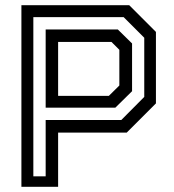

<svg xmlns="http://www.w3.org/2000/svg" viewBox="-20 -720 669 740"><path d="M62.5 0V-700H478L581 -597V-321.5L468.5 -209H204V0ZM108.5 -40.5H156V-257.5H447.5L536 -346.5V-574.5L456.5 -654H108.5ZM204 -350.5H399.5L440 -390.5V-528L409.5 -558.5H204ZM156 -305V-606.5H434L489 -552.5V-368.5L424.5 -305Z"/></svg>

Font: Tourney Medium
Style: Regular
Weight: 500
Designer: Tyler Finck
Foundry: Etcetera Type Co
Version: Version 1.015